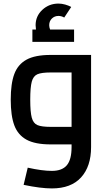

<svg xmlns="http://www.w3.org/2000/svg" viewBox="-20 -807 602 1073"><path d="M489 -500V15Q489 123 433 184.5Q377 246 270 246Q207 246 112 226L135 130Q216 148 270 148Q327 148 353.5 116.5Q380 85 380 15V0H263Q176 0 128 -26.5Q80 -53 60 -106.5Q40 -160 40 -250Q40 -340 60 -393.5Q80 -447 128 -473.5Q176 -500 263 -500ZM380 -98V-402H263Q212 -402 189 -392Q166 -382 157.5 -350.5Q149 -319 149 -250Q149 -181 157.5 -149.5Q166 -118 189 -108Q212 -98 263 -98ZM394 -642V-573H161V-642H181Q179 -658 179 -666Q179 -717 216.5 -752Q254 -787 307 -787Q325 -787 344.5 -781.5Q364 -776 378 -768L339 -709Q323 -718 307 -718Q285 -718 270 -703.5Q255 -689 255 -666Q255 -655 260 -642Z"/></svg>

Font: Cairo SemiBold
Style: Regular
Weight: 600
Designer: Mohamed Gaber, Accademia di Belle Arti di Urbino and others
Foundry: Kief Type Foundry, Accademia di Belle Arti di Urbino and others
Version: Version 3.011